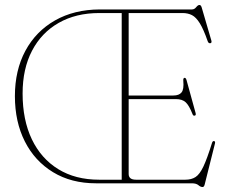

<svg xmlns="http://www.w3.org/2000/svg" viewBox="-20 -738 916 773"><path d="M381.5 -700H753Q762.5 -700 769.8 -709Q777 -718 783 -718Q789 -718 792 -708L831 -574.5Q833.5 -565.5 827 -564Q819.5 -562.5 816 -572.5Q799.5 -620 784.5 -644.2Q769.5 -668.5 753 -677Q736.5 -685.5 715 -685.5H498V-353.5H678Q701 -353.5 711 -366Q721 -378.5 718 -412Q717 -423 722 -424.5Q728 -426 731 -415.5L767.5 -283Q770 -273.5 764 -272.5Q757.5 -270.5 754.5 -280Q741.5 -313 727.8 -326Q714 -339 688 -339H498V-37.5Q498 -14.5 527.5 -14.5H726.5Q750.5 -14.5 767.2 -25.2Q784 -36 799 -67.8Q814 -99.5 833.5 -162.5Q836 -171 842 -170Q848 -169 845 -158.5L804 5Q801.5 15 795.5 15Q787.5 15 778.8 7.5Q770 0 752 0H366.5Q267 0 193.5 -44.8Q120 -89.5 80 -168.5Q40 -247.5 40 -351Q40 -455 82.2 -533.5Q124.5 -612 201.5 -655.8Q278.5 -699.5 381.5 -700ZM71 -361.5Q71 -255 108.2 -177.2Q145.5 -99.5 214.5 -57Q283.5 -14.5 379 -14.5H470V-685.5H379.5Q286 -685.5 216.5 -646Q147 -606.5 109 -533.8Q71 -461 71 -361.5Z"/></svg>

Font: Fraunces 144pt S050 Thin
Style: Regular
Weight: 100
Version: Version 1.000; ttfautohint (v1.8.3)